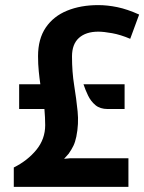

<svg xmlns="http://www.w3.org/2000/svg" viewBox="-20 -732 565 752"><path d="M34 0V-76Q88 -103 122.5 -145.2Q157 -187.5 157 -242Q157 -257 156.2 -271.8Q155.5 -286.5 154 -305H55V-402H138Q134.5 -425.5 131.8 -453Q129 -480.5 129 -512Q129 -579.5 159.2 -624Q189.5 -668.5 242.8 -690.2Q296 -712 365 -712Q400.5 -712 439.5 -704Q478.5 -696 525 -675L490 -580Q452.5 -596 419.2 -602Q386 -608 365 -608Q316.5 -608 289.2 -583.5Q262 -559 262 -511Q262 -450.5 270.5 -397.8Q279 -345 284 -295.8Q289 -246.5 279 -197Q274.5 -175.5 267.5 -161Q260.5 -146.5 249 -130L231 -110L253 -112H483V0ZM402 -305Q372 -305 353.8 -320.2Q335.5 -335.5 324.8 -358Q314 -380.5 307 -402H468V-305Z"/></svg>

Font: Expletus Sans
Style: Bold
Weight: 700
Version: Version 7.500